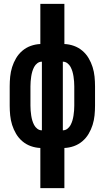

<svg xmlns="http://www.w3.org/2000/svg" viewBox="-20 -755 540 990"><path d="M188 215V8Q163 7 139 -1.5Q115 -10 95.5 -26.5Q76 -43 63 -65Q50 -87 42.5 -111Q35 -135 32.5 -160Q30 -185 30 -210V-310Q30 -335 32.5 -360Q35 -385 42.5 -409Q50 -433 63 -455Q76 -477 95.5 -493.5Q115 -510 139 -518.5Q163 -527 188 -528V-735H312V-528Q337 -527 361 -518.5Q385 -510 404.5 -493.5Q424 -477 437 -455Q450 -433 457.5 -409Q465 -385 467.5 -360Q470 -335 470 -310V-210Q470 -185 467.5 -160Q465 -135 457.5 -111Q450 -87 437 -65Q424 -43 404.5 -26.5Q385 -10 361 -1.5Q337 7 312 8V215ZM196 -83V-437Q183 -437 172.5 -429Q162 -421 156 -409.5Q150 -398 146.5 -386Q143 -374 141 -361Q139 -348 138 -335Q137 -322 137 -310V-210Q137 -198 138 -185Q139 -172 141 -159Q143 -146 146.5 -134Q150 -122 156 -110.5Q162 -99 172.5 -91Q183 -83 196 -83ZM304 -83Q317 -83 327.5 -91Q338 -99 344 -110.5Q350 -122 353.5 -134Q357 -146 359 -159Q361 -172 362 -185Q363 -198 363 -210V-310Q363 -322 362 -335Q361 -348 359 -361Q357 -374 353.5 -386Q350 -398 344 -409.5Q338 -421 327.5 -429Q317 -437 304 -437Z"/></svg>

Font: Iosevka SS18 Extrabold
Style: Regular
Weight: 800
Monospace: yes
Designer: Belleve Invis
Foundry: Belleve Invis
Version: Version 25.1.1; ttfautohint (v1.8.4)